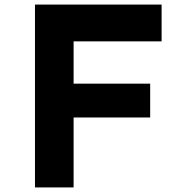

<svg xmlns="http://www.w3.org/2000/svg" viewBox="-20 -820 790 840"><path d="M133 0V-800H687V-639H302V-454H637V-306H302V0Z"/></svg>

Font: Martian Mono SemiExpanded SemiExpanded
Style: Bold
Weight: 700
Width: 6
Monospace: yes
Version: Version 1.000